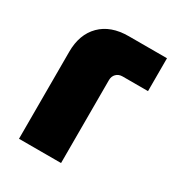

<svg xmlns="http://www.w3.org/2000/svg" viewBox="-131 -602 637 688"><g transform="rotate(30 187.5 -257.5)"><path d="M47 0V-360Q47 -432 88.5 -473.5Q130 -515 204 -515H362V-379H257Q241 -379 231 -369Q221 -359 221 -343V0Z"/></g></svg>

Font: MuseoModerno Thin ExtraBold
Style: Regular
Weight: 800
Version: Version 1.002